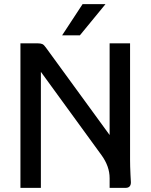

<svg xmlns="http://www.w3.org/2000/svg" viewBox="-20 -910 733 930"><path d="M612 -64Q614 -36 614 -27Q614 0 588 0H511V-47Q511 -104 472 -158L178 -562V0H79V-700H164Q177 -700 185 -696.5Q193 -693 202 -680L511 -256V-700H610V-137Q610 -106 612 -64ZM380 -890H491L367 -739H281Z"/></svg>

Font: Krub Medium
Style: Regular
Weight: 500
Designer: Ekaluck Peanpanawate
Foundry: Cadson Demak Co.,Ltd.
Version: Version 1.000; ttfautohint (v1.6)